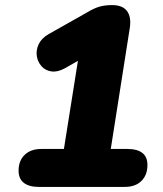

<svg xmlns="http://www.w3.org/2000/svg" viewBox="-20 -734 640 754"><path d="M132 0Q94 0 73.5 -16Q53 -32 53 -64Q53 -103 77 -126Q101 -149 142 -149H231L286 -495L235 -466Q206 -450 182 -453.5Q158 -457 143 -474Q128 -491 124.5 -514Q121 -537 132 -560.5Q143 -584 171 -600L325 -687Q352 -703 373 -708.5Q394 -714 420 -714Q461 -714 478.5 -691Q496 -668 490 -626L415 -149H480Q559 -149 559 -86Q559 -47 535.5 -23.5Q512 0 470 0Z"/></svg>

Font: Nunito Black
Style: Italic
Weight: 900
Italic angle: -9°
Designer: Vernon Adams
Foundry: Vernon Adams
Version: Version 3.601; ttfautohint (v1.8.2.53-6de2)